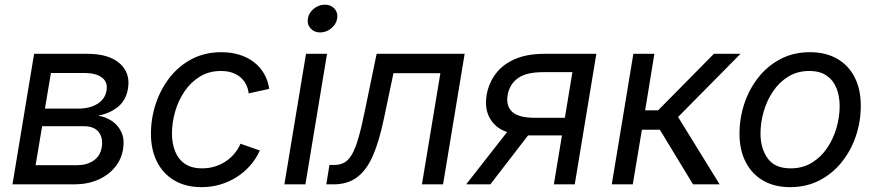

<svg xmlns="http://www.w3.org/2000/svg" viewBox="-20 -771 3667 803"><path d="M32.2 0 122.6 -545.9H345.7Q435.5 -545.9 481 -505.6Q526.4 -465.3 515.1 -399.9Q507.3 -352.1 473.9 -324.5Q440.4 -296.9 390.1 -287.1Q421.4 -282.7 447.8 -265.1Q474.1 -247.6 487.8 -218Q501.5 -188.5 494.6 -147Q487.8 -104 460.2 -70.8Q432.6 -37.6 389.2 -18.8Q345.7 0 290 0ZM128.9 -80.1H303.2Q342.3 -80.1 370.6 -98.9Q398.9 -117.7 405.3 -153.8Q412.1 -194.3 392.8 -218.8Q373.5 -243.2 330.1 -243.2H156.2ZM168 -316.9H308.1Q356 -316.9 387.9 -336.9Q419.9 -356.9 425.8 -393.6Q431.2 -428.2 406 -447Q380.9 -465.8 332.5 -465.8H192.9Z M823.2 11.7Q757.3 11.7 710 -15.9Q662.6 -43.5 637 -93.8Q611.3 -144 611.3 -211.4Q611.3 -276.4 631.6 -337.4Q651.9 -398.4 689.9 -447Q728 -495.6 782.5 -524.2Q836.9 -552.7 905.8 -552.7Q946.3 -552.7 980.7 -542.2Q1015.1 -531.7 1041.3 -511.7Q1067.4 -491.7 1084 -463.4Q1100.6 -435.1 1106 -399.4L1020 -380.4Q1017.6 -401.4 1008.8 -418.5Q1000 -435.5 985.4 -448Q970.7 -460.4 950.4 -467.3Q930.2 -474.1 903.8 -474.1Q854 -474.1 815.9 -450.7Q777.8 -427.2 751.7 -388.7Q725.6 -350.1 712.4 -304Q699.2 -257.8 699.2 -212.4Q699.2 -171.9 712.2 -138.7Q725.1 -105.5 752.9 -86.2Q780.8 -66.9 825.2 -66.9Q853.5 -66.9 878.7 -74.7Q903.8 -82.5 924.6 -96.4Q945.3 -110.4 960.9 -129.2Q976.6 -147.9 985.8 -169.9L1066.9 -141.6Q1050.3 -105.5 1024.9 -77.1Q999.5 -48.8 967.8 -29.1Q936 -9.3 899.4 1.2Q862.8 11.7 823.2 11.7Z M1169.4 0 1259.8 -545.9H1347.7L1257.3 0ZM1318.8 -635.3Q1293.9 -635.3 1278.8 -652.3Q1263.7 -669.4 1267.6 -693.4Q1271.5 -717.8 1292.5 -734.6Q1313.5 -751.5 1338.4 -751.5Q1363.8 -751.5 1378.9 -734.6Q1394 -717.8 1390.1 -693.4Q1386.2 -669.4 1365.2 -652.3Q1344.2 -635.3 1318.8 -635.3Z M1344.7 0 1357.9 -81.1H1377.4Q1401.9 -81.1 1419.7 -90.8Q1437.5 -100.6 1451.7 -124.8Q1465.8 -148.9 1478.5 -192.1Q1491.2 -235.4 1504.9 -302.7L1555.2 -545.9H1923.3L1833 0H1744.6L1821.8 -464.8H1625.5L1585 -272Q1565.9 -180.2 1539.6 -119.9Q1513.2 -59.6 1473.6 -29.8Q1434.1 0 1374.5 0Z M2383.8 0H2296.4L2374 -469.2H2251Q2180.7 -469.2 2145.8 -443.8Q2110.8 -418.5 2103 -373Q2095.7 -328.1 2122.3 -303.2Q2148.9 -278.3 2218.3 -278.3H2379.9L2367.7 -204.6H2200.2Q2092.3 -204.6 2047.6 -251Q2002.9 -297.4 2015.1 -373Q2023.9 -423.8 2053.5 -462.9Q2083 -502 2133.8 -523.9Q2184.6 -545.9 2256.8 -545.9H2474.1ZM2030.8 0H1929.7L2123 -247.1H2221.2Z M2538.6 0 2628.9 -545.9H2716.8L2678.2 -309.6H2732.4L2965.8 -545.9H3077.1L2815.9 -281.7L2989.7 0H2878.4L2739.7 -228.5H2664.6L2626.5 0Z M3284.7 11.7Q3218.8 11.7 3171.4 -15.9Q3124 -43.5 3098.4 -93.8Q3072.8 -144 3072.8 -211.4Q3072.8 -276.4 3093 -337.4Q3113.3 -398.4 3151.6 -447Q3189.9 -495.6 3244.4 -524.2Q3298.8 -552.7 3367.2 -552.7Q3433.1 -552.7 3481 -525.4Q3528.8 -498 3554.4 -447.8Q3580.1 -397.5 3580.1 -329.1Q3580.1 -263.2 3559.6 -202.1Q3539.1 -141.1 3500.2 -92.8Q3461.4 -44.4 3407 -16.4Q3352.5 11.7 3284.7 11.7ZM3286.6 -66.9Q3336.9 -66.9 3375.2 -90.3Q3413.6 -113.8 3439.5 -152.1Q3465.3 -190.4 3478.5 -236.3Q3491.7 -282.2 3491.7 -327.1Q3491.7 -368.7 3478.5 -401.9Q3465.3 -435.1 3437.5 -454.6Q3409.7 -474.1 3364.7 -474.1Q3314.9 -474.1 3276.9 -450.7Q3238.8 -427.2 3212.9 -388.7Q3187 -350.1 3173.8 -304Q3160.6 -257.8 3160.6 -212.4Q3160.6 -150.9 3190.4 -108.9Q3220.2 -66.9 3286.6 -66.9Z"/></svg>

Font: Inter Variable
Style: Italic
Weight: 400
Italic angle: -9.39999°
Designer: Rasmus Andersson
Foundry: rsms
Version: Version 4.001;git-9221beed3